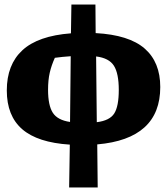

<svg xmlns="http://www.w3.org/2000/svg" viewBox="-20 -638 737 847"><path d="M285 189 288 0Q146 -9 78 -68Q10 -127 10 -239Q10 -353 79 -416.5Q148 -480 293 -491L295 -618H401L402 -492Q549 -484 618 -424Q687 -364 687 -254Q687 -25 409 -1L411 189ZM192 -242Q192 -173 213 -140.5Q234 -108 289 -100L292 -390Q274 -389 256 -387Q238 -385 222 -383Q207 -350 199.5 -317.5Q192 -285 192 -242ZM504 -241Q504 -314 482.5 -348Q461 -382 404 -389L407 -99Q464 -106 484 -137.5Q504 -169 504 -241Z"/></svg>

Font: Piazzolla ExtraBold
Style: Regular
Weight: 800
Designer: Juan Pablo del Peral
Foundry: Huerta Tipografica
Version: Version 1.330